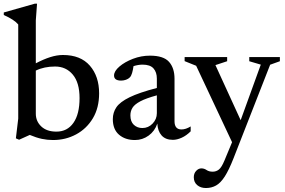

<svg xmlns="http://www.w3.org/2000/svg" viewBox="-27 -730 1508 1016"><path d="M497.5 -236Q497.5 -159.5 464.5 -104.2Q431.5 -49 376 -19Q320.5 11 253.5 11Q223.5 11 194.2 4.8Q165 -1.5 130.5 -16L74 9.5L57 2L69.5 -102.5V-600.5Q48.5 -626 -7 -650.5V-664L157 -710.5H169L162.5 -622V-395Q203.5 -416.5 239 -427.8Q274.5 -439 306 -439Q399.5 -439 448.5 -382.5Q497.5 -326 497.5 -236ZM162.5 -128.5Q162.5 -88 191.5 -60.8Q220.5 -33.5 271.5 -33.5Q329 -33.5 361.5 -79.8Q394 -126 394 -211Q394 -292.5 358.2 -335.2Q322.5 -378 264.5 -378Q206.5 -378 162.5 -356.5Z M888 10Q849 10 828.2 -13.2Q807.5 -36.5 805.5 -76Q792 -36 759.5 -12.5Q727 11 687 11Q635.5 11 602.8 -17.2Q570 -45.5 570 -99.5Q570 -134.5 589 -162.5Q608 -190.5 658.5 -215.2Q709 -240 803 -264.5V-314Q803 -348 785.2 -368Q767.5 -388 727.5 -388Q705 -388 679.5 -380Q676.5 -359 672 -343.8Q667.5 -328.5 660.5 -321Q652.5 -312.5 639.8 -308Q627 -303.5 614 -303.5Q576.5 -303.5 576.5 -330.5Q576.5 -353.5 604.8 -377.8Q633 -402 676.5 -418.8Q720 -435.5 766.5 -435.5Q838 -435.5 867.2 -403Q896.5 -370.5 896.5 -313V-88.5Q896.5 -45 933.5 -45Q956 -45 982 -61V-35Q959.5 -12.5 934.5 -1.2Q909.5 10 888 10ZM663 -119.5Q663 -86.5 681.2 -69.5Q699.5 -52.5 726.5 -52.5Q758 -52.5 780.5 -76Q803 -99.5 803 -131V-225.5Q746 -210 715.8 -194Q685.5 -178 674.2 -160Q663 -142 663 -119.5Z M1062.5 265Q1035 265 1016.8 249.8Q998.5 234.5 998.5 208Q998.5 187.5 1011 174.2Q1023.5 161 1038.5 161Q1053.5 161 1066.2 169.8Q1079 178.5 1098.5 178.5Q1117 178.5 1131.2 167.2Q1145.5 156 1160.5 120L1201 22.5L1011 -382L950 -406.5V-428H1175V-406L1113 -385.5L1246.5 -94L1353 -388L1292 -406V-428H1454V-406L1402.5 -387.5L1209 107Q1184.5 169.5 1162.5 203.8Q1140.5 238 1116.5 251.5Q1092.5 265 1062.5 265Z"/></svg>

Font: Newsreader Text Medium
Style: Regular
Weight: 500
Designer: Hugues Gentile
Foundry: Production Type
Version: Version 1.001